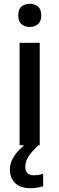

<svg xmlns="http://www.w3.org/2000/svg" viewBox="-20 -764 312 1010"><path d="M189 -539V0H83V-539ZM137 -744Q161 -744 179 -730Q197 -716 197 -683Q197 -651 179 -636.5Q161 -622 137 -622Q111 -622 93.5 -636.5Q76 -651 76 -683Q76 -716 93.5 -730Q111 -744 137 -744ZM113 115Q113 136 125 147Q137 158 156 158Q173 158 185.5 155.5Q198 153 207 151V216Q192 220 177 223Q162 226 141 226Q87 226 59.5 199Q32 172 32 127Q32 98 46.5 71Q61 44 83.5 21.5Q106 -1 129 -16L182 0Q148 32 130.5 58.5Q113 85 113 115Z"/></svg>

Font: Noto Sans Hebrew Medium
Style: Regular
Weight: 500
Designer: Monotype Design Team
Foundry: Monotype Imaging Inc.
Version: Version 2.003